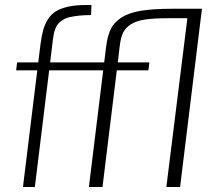

<svg xmlns="http://www.w3.org/2000/svg" viewBox="-20 -752 877 772"><path d="M72.3 0 129.9 -469.2H44.9L48.8 -501H133.8L142.6 -572.3Q147 -606.9 153.6 -630.9Q160.2 -654.8 173.1 -675Q186 -695.3 206.1 -707.3Q226.1 -719.2 256.1 -725.6Q286.1 -731.9 327.6 -731.9H347.7L346.2 -691.4Q317.9 -691.4 296.4 -689Q274.9 -686.5 259.3 -682.9Q243.7 -679.2 232.7 -671.9Q221.7 -664.6 214.8 -657.5Q208 -650.4 203.4 -638.7Q198.7 -627 196.5 -616.7Q194.3 -606.4 192.4 -590.3L181.6 -501H310.1L306.2 -469.2H177.7L120.1 0ZM337.4 0 395 -469.2H293L296.9 -501H398.9L406.7 -564Q412.1 -608.4 426 -636.2Q439.9 -664.1 470.7 -682.9Q501.5 -701.7 549.8 -709.2Q598.1 -716.8 673.8 -716.8H792L704.1 0H648.9L733.4 -678.7H654.8Q597.7 -678.7 562.5 -673.3Q527.3 -668 505.6 -653.8Q483.9 -639.6 474.6 -619.9Q465.3 -600.1 461.4 -566.9L453.6 -501H580.6L576.7 -469.2H449.7L392.1 0Z"/></svg>

Font: Muli
Style: ExtraLightItalic
Weight: 200
Italic angle: -7°
Designer: Vernon Adams
Foundry: newtypography
Version: Version 2.0; ttfautohint (v1.00rc1.2-2d82) -l 8 -r 50 -G 200